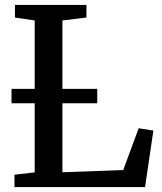

<svg xmlns="http://www.w3.org/2000/svg" viewBox="-20 -763 662 783"><path d="M39 0V-50.5L121.5 -60V-679.5L41 -691.5V-743H332.5V-691.5L234.5 -679.5V-60.5L482.5 -69.5L545.5 -240L605.5 -230.5L571.5 0ZM376.5 -400.5V-342H27V-400.5Z"/></svg>

Font: Merriweather 20pt Medium
Style: Regular
Weight: 500
Version: Version 2.100